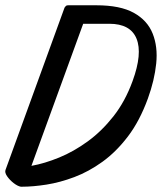

<svg xmlns="http://www.w3.org/2000/svg" viewBox="-50 -672 613 727"><path d="M-29 -29 194 -642Q195 -645 197 -646Q199 -652 209 -652H315Q405 -652 456.5 -623.5Q508 -595 528 -545Q548 -495 541.5 -431.5Q535 -368 510 -299Q479 -214 434.5 -155.5Q390 -97 338 -59.5Q286 -22 231.5 -1.5Q177 19 126 27Q75 35 33 35Q31 35 29 35Q17 33 2 21.5Q-13 10 -23 -4.5Q-33 -19 -29 -29ZM364 -582H265L69 -44Q119 -53 174 -75.5Q229 -98 282 -136.5Q335 -175 379.5 -231.5Q424 -288 452 -365Q490 -469 467 -525.5Q444 -582 364 -582Z"/></svg>

Font: Story Script
Style: Regular
Weight: 400
Designer: Lana Roulhac, Ben Buysse
Version: Version 1.000; ttfautohint (v1.8.4.7-5d5b)